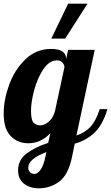

<svg xmlns="http://www.w3.org/2000/svg" viewBox="-33 -770 602 1040"><path d="M336 -750 245 -561H320L441 -750ZM97 225C118.3 241.7 145 250 177 250C218.3 250 255.3 237.8 288 213.5C320.7 189.2 343.7 144.7 357 80L372 8C410.7 -2 445.3 -20.8 476 -48.5C506.7 -76.2 531 -119.7 549 -179H507C493.7 -137 477.3 -105.3 458 -84C438.7 -62.7 413 -46.7 381 -36L480 -500H336L325 -448V-454C325 -469.3 318.3 -481.7 305 -491C291.7 -500.3 271.3 -505 244 -505C190 -505 143.5 -486.2 104.5 -448.5C65.5 -410.8 36.2 -364.8 16.5 -310.5C-3.2 -256.2 -13 -204.3 -13 -155C-13 -99.7 -0.3 -59 25 -33C50.3 -7 82 6 120 6C166 6 206 -12.3 240 -49L228 4C180.7 19.3 141.7 38.5 111 61.5C80.3 84.5 65 115 65 153C65 184.3 75.7 208.3 97 225ZM232 -112C216 -98 200.3 -91 185 -91C171 -91 159.2 -95.7 149.5 -105C139.8 -114.3 135 -135.7 135 -169C135 -202.3 141 -240.8 153 -284.5C165 -328.2 181.7 -365.5 203 -396.5C224.3 -427.5 248.3 -443 275 -443C289 -443 299.3 -438.8 306 -430.5C312.7 -422.2 316 -414 316 -406L265 -169C259 -145 248 -126 232 -112ZM187 149C176.3 164.3 165.3 172 154 172C143.3 172 135 168.7 129 162C123 155.3 120 147.7 120 139C120 106.3 152.7 78 218 54L212 83C206 111.7 197.7 133.7 187 149Z"/></svg>

Font: DonutKreme
Style: Regular
Weight: 400
Designer: Impallari Type
Foundry: Impallari Type
Version: Version 2.100